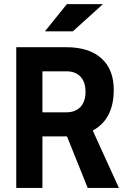

<svg xmlns="http://www.w3.org/2000/svg" viewBox="-20 -926 626 946"><path d="M60.1 0V-693.4H306.6Q418.5 -693.4 479.5 -638.7Q540.5 -584 540.5 -483.4Q540.5 -338.9 437 -282.7L565.9 0H412.1L310.1 -253.9Q308.6 -253.9 306.6 -253.9H189V0ZM189 -372.6H306.6Q351.6 -372.6 376.5 -399.2Q401.4 -425.8 401.4 -473.6Q401.4 -522 376.5 -548.3Q351.6 -574.7 306.6 -574.7H189ZM201.2 -771.5 309.6 -905.8H487.3L338.9 -771.5Z"/></svg>

Font: Cascadia Code NF
Style: Bold
Weight: 700
Monospace: yes
Designer: Aaron Bell
Foundry: Saja Typeworks
Version: Version 2404.023; ttfautohint (v1.8.4)